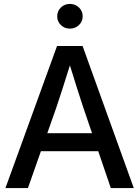

<svg xmlns="http://www.w3.org/2000/svg" viewBox="-20 -963 713 983"><path d="M7.8 0 272 -727.5H402.8L665 0H547.4L482.9 -189H189.5L123 0ZM222.2 -281.2H451.2L407.2 -410.2Q392.6 -455.1 376 -506.3Q359.4 -557.6 337.9 -628.4Q315.9 -557.6 299.3 -506.3Q282.7 -455.1 267.6 -410.2ZM337.9 -816.4Q310.5 -816.4 291.7 -834.7Q272.9 -853 272.9 -879.4Q272.9 -906.2 291.7 -924.6Q310.5 -942.9 337.9 -942.9Q365.2 -942.9 384.3 -924.6Q403.3 -906.2 403.3 -879.4Q403.3 -853 384.3 -834.7Q365.2 -816.4 337.9 -816.4Z"/></svg>

Font: Inter Display Medium
Style: Regular
Weight: 500
Designer: Rasmus Andersson
Foundry: rsms
Version: Version 4.001;git-9221beed3